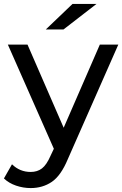

<svg xmlns="http://www.w3.org/2000/svg" viewBox="-42 -757 622 977"><path d="M114 200Q76 200 39.5 187.5Q3 175 -22 151L19 79Q59 118 114 118Q148 118 171.5 100Q195 82 215 36L232 0L-2 -530H98L282 -107L466 -530H560L303 53Q268 137 221.5 168.5Q175 200 114 200ZM191 -607 327 -737H449L281 -607Z"/></svg>

Font: Montserrat Medium
Style: Regular
Weight: 500
Designer: Julieta Ulanovsky
Foundry: Julieta Ulanovsky
Version: Version 9.000; ttfautohint (v1.8.4.7-5d5b)